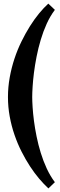

<svg xmlns="http://www.w3.org/2000/svg" viewBox="-20 -780 336 1071"><path d="M159.7 -238.8Q159.7 -216.3 161.9 -181.9Q164.1 -147.5 169.4 -106Q174.8 -64.5 184.1 -18.6Q193.4 27.3 207.3 72.5Q221.2 117.7 240.7 159.9Q260.3 202.1 286.1 236.3L250 271Q225.1 248 198.7 217Q172.4 186 147.5 147.9Q122.6 109.9 100.1 65.4Q77.6 21 60.8 -28.1Q43.9 -77.1 34.2 -130.1Q24.4 -183.1 24.4 -238.8Q24.4 -293.9 34.2 -347.9Q43.9 -401.9 60.5 -452.1Q77.1 -502.4 99.6 -548.3Q122.1 -594.2 147 -633.8Q171.9 -673.3 198.2 -705.3Q224.6 -737.3 249.5 -759.8L286.1 -725.1Q260.3 -690.9 240.7 -647.9Q221.2 -605 207.3 -558.3Q193.4 -511.7 184.1 -464.4Q174.8 -417 169.4 -374.3Q164.1 -331.5 161.9 -296.4Q159.7 -261.2 159.7 -238.8Z"/></svg>

Font: Parastoo FD
Style: Bold-FD
Weight: 700
Foundry: Saber Rastikerdar (saber.rastikerdar@gmail.com)
Version: Version 2.0.1